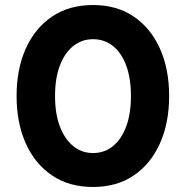

<svg xmlns="http://www.w3.org/2000/svg" viewBox="-20 -732 740 764"><path d="M350 12Q255 12 187 -34Q119 -80 82.5 -161.5Q46 -243 46 -350Q46 -457 82.5 -538.5Q119 -620 187 -666Q255 -712 350 -712Q445 -712 512.5 -666Q580 -620 616.5 -538.5Q653 -457 653 -350Q653 -243 616.5 -161.5Q580 -80 512.5 -34Q445 12 350 12ZM350 -123Q396 -123 430 -151Q464 -179 482.5 -229.5Q501 -280 501 -350Q501 -420 482.5 -470.5Q464 -521 430 -548.5Q396 -576 350 -576Q305 -576 271 -548.5Q237 -521 218 -470.5Q199 -420 199 -350Q199 -280 218 -229.5Q237 -179 271 -151Q305 -123 350 -123Z"/></svg>

Font: DM Sans 12pt Black
Style: Regular
Weight: 900
Version: Version 4.004;gftools[0.9.30]